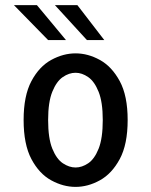

<svg xmlns="http://www.w3.org/2000/svg" viewBox="-20 -721 590 752"><path d="M276 11Q227.5 11 180.5 -14.8Q133.5 -40.5 103 -98Q72.5 -155.5 72.5 -251Q72.5 -346 103 -403.2Q133.5 -460.5 180.5 -486.2Q227.5 -512 276 -512Q324.5 -512 371.2 -486.2Q418 -460.5 449 -403.2Q480 -346 480 -251Q480 -155.5 449 -98Q418 -40.5 371.2 -14.8Q324.5 11 276 11ZM276 -65Q301 -65 325.5 -81.5Q350 -98 366.2 -138.5Q382.5 -179 382.5 -251Q382.5 -321 366.2 -361.5Q350 -402 325.5 -419Q301 -436 276 -436Q250.5 -436 226 -419.2Q201.5 -402.5 185 -362Q168.5 -321.5 168.5 -251Q168.5 -179 185 -138.5Q201.5 -98 226.2 -81.5Q251 -65 276 -65ZM320.5 -564 195 -701H283L388.5 -564ZM168.5 -564 34.5 -701H124.5L238.5 -564Z"/></svg>

Font: Trispace SemiCondensed
Style: Regular
Weight: 400
Width: 4
Designer: Tyler Finck
Foundry: Etcetera Type Company
Version: Version 1.210; ttfautohint (v1.8.3)